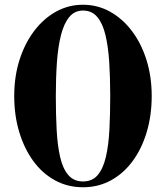

<svg xmlns="http://www.w3.org/2000/svg" viewBox="-20 -780 700 810"><path d="M330 10Q265.5 10 212 -19.2Q158.5 -48.5 120.2 -101Q82 -153.5 61 -223.5Q40 -293.5 40 -375Q40 -457 62.2 -527Q84.5 -597 124 -649.2Q163.5 -701.5 216.2 -730.8Q269 -760 330 -760Q391.5 -760 444.2 -730.8Q497 -701.5 536.5 -649.2Q576 -597 598 -527Q620 -457 620 -375Q620 -293.5 599.2 -223.5Q578.5 -153.5 540 -101Q501.5 -48.5 448.2 -19.2Q395 10 330 10ZM330 -14.5Q369.5 -14.5 392.2 -41.5Q415 -68.5 426.5 -117.2Q438 -166 441.5 -231.8Q445 -297.5 445 -375Q445 -452.5 440.8 -518.2Q436.5 -584 424.8 -632.8Q413 -681.5 390.2 -708.5Q367.5 -735.5 330 -735.5Q295 -735.5 272.5 -708.5Q250 -681.5 237.5 -632.8Q225 -584 220.2 -518.2Q215.5 -452.5 215.5 -375Q215.5 -297.5 219 -231.8Q222.5 -166 233.8 -117.2Q245 -68.5 268.2 -41.5Q291.5 -14.5 330 -14.5Z"/></svg>

Font: Bodoni Moda SC 9pt
Style: Bold
Weight: 700
Designer: Owen Earl
Foundry: indestructible type
Version: Version 2.005